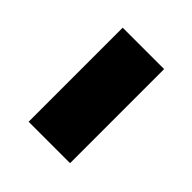

<svg xmlns="http://www.w3.org/2000/svg" viewBox="-14 -871 472 472"><g transform="rotate(-45 221.5 -635.0)"><path d="M60 -707H387V-563H60Z"/></g></svg>

Font: Cairo Black
Style: Regular
Weight: 900
Designer: Mohamed Gaber, Accademia di Belle Arti di Urbino and others
Foundry: Kief Type Foundry, Accademia di Belle Arti di Urbino and others
Version: Version 3.011